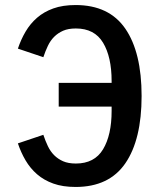

<svg xmlns="http://www.w3.org/2000/svg" viewBox="-20 -730 640 762"><path d="M51 -161 152 -195Q160 -171 170 -150Q180 -129 195 -114Q210 -99 230.5 -90Q251 -81 281 -81Q355 -81 389 -137.5Q423 -194 423 -290V-307H213V-401H423V-408Q423 -504 389 -560.5Q355 -617 281 -617Q251 -617 230.5 -608Q210 -599 195 -584Q180 -569 170 -548Q160 -527 152 -503L51 -537Q63 -573 81.5 -604.5Q100 -636 127 -659.5Q154 -683 191.5 -696.5Q229 -710 280 -710Q413 -710 477.5 -616Q542 -522 542 -349Q542 -176 477.5 -82Q413 12 280 12Q229 12 191.5 -1.5Q154 -15 127 -38.5Q100 -62 81.5 -93.5Q63 -125 51 -161Z"/></svg>

Font: IBM Plaex Mono Medium
Style: Regular
Weight: 500
Designer: Mike Abbink, Paul van der Laan, Pieter van Rosmalen
Foundry: Bold Monday
Version: Version 2.003